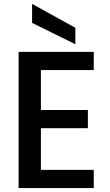

<svg xmlns="http://www.w3.org/2000/svg" viewBox="-20 -961 564 981"><path d="M75 0H459V-93H189V-306H429V-399H189V-603H459V-696H75ZM144 -844 365 -735V-819L144 -941Z"/></svg>

Font: Poppins Medium
Style: Regular
Weight: 500
Designer: Ninad Kale (Devanagari), Jonny Pinhorn (Latin)
Foundry: Indian Type Foundry
Version: 4.004